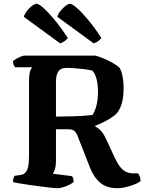

<svg xmlns="http://www.w3.org/2000/svg" viewBox="-20 -999 776 1019"><path d="M283 0Q276 0 252.5 -2.5Q229 -5 198.5 -9Q168 -13 136.5 -17.5Q105 -22 81.5 -26Q58 -30 49 -33Q49 -42 51.5 -51.5Q54 -61 58 -66L87 -70Q104 -72 114 -82Q124 -92 129 -112.5Q134 -133 134 -168V-565Q134 -595 137.5 -611.5Q141 -628 146 -634.5Q151 -641 151 -642H60Q56 -646 52.5 -655.5Q49 -665 48 -673Q54 -680 66.5 -687Q79 -694 91.5 -699Q104 -704 110 -704H485Q506 -699 531.5 -688Q557 -677 580 -664Q603 -651 615 -639Q626 -619 631 -591Q636 -563 636 -531Q636 -495 631 -469.5Q626 -444 618 -427Q610 -410 600 -398Q589 -386 569.5 -373.5Q550 -361 528 -350Q506 -339 486 -332V-327Q506 -317 519.5 -300.5Q533 -284 547 -253L587 -166Q603 -132 617.5 -113.5Q632 -95 648 -87.5Q664 -80 683 -79H712Q716 -75 721 -64Q726 -53 726 -37Q708 -25 685.5 -17Q663 -9 641.5 -4.5Q620 0 604 0Q546 0 511.5 -29.5Q477 -59 457 -111L392 -277Q385 -295 374.5 -304Q364 -313 343 -313H277V-143Q277 -119 271.5 -101.5Q266 -84 260 -77L363 -64Q365 -60 368 -52Q371 -44 371 -33Q357 -21 329.5 -10.5Q302 0 283 0ZM277 -380Q315 -381 350.5 -381.5Q386 -382 416.5 -384Q447 -386 471 -389Q483 -406 491.5 -437.5Q500 -469 500 -515Q500 -549 493 -577.5Q486 -606 471 -624Q454 -629 426.5 -632Q399 -635 373.5 -637Q348 -639 337 -639Q301 -639 289 -619Q277 -599 277 -567ZM299 -769 106 -910Q112 -927 124.5 -943Q137 -959 151 -969Q165 -979 174 -979Q186 -979 211.5 -956Q237 -933 271 -892Q305 -851 340 -797Q335 -790 324 -781.5Q313 -773 299 -769ZM477 -769 284 -910Q289 -927 302 -942.5Q315 -958 329 -968.5Q343 -979 352 -979Q363 -979 389.5 -955.5Q416 -932 450 -891Q484 -850 518 -797Q513 -790 501.5 -781Q490 -772 477 -769Z"/></svg>

Font: Texturina 12pt
Style: Bold
Weight: 700
Designer: Guillermo Torres Carreño
Foundry: Omnibus-Type
Version: Version 1.002